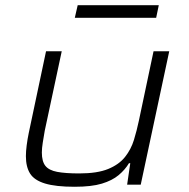

<svg xmlns="http://www.w3.org/2000/svg" viewBox="-20 -706 721 734"><path d="M265 8Q193 8 152 -4.5Q111 -17 95 -42.5Q79 -68 79 -109Q79 -127 82 -150.5Q85 -174 90 -198L156 -510H216L151 -206Q147 -183 143.5 -161Q140 -139 140 -123Q140 -89 153.5 -72Q167 -55 198.5 -49Q230 -43 283 -43Q352 -43 393.5 -60Q435 -77 458 -106Q481 -135 492 -171Q503 -207 511 -245L567 -510H627L518 0H466L478 -82H473Q458 -57 433.5 -36.5Q409 -16 369.5 -4Q330 8 265 8ZM266 -638 277 -686H587L577 -638Z"/></svg>

Font: Saira Expanded Light
Style: Italic
Weight: 300
Width: 7
Italic angle: -12°
Designer: Hector Gatti with collaboration of the Omnibus-Type team
Foundry: Omnibus-Type
Version: Version 1.101